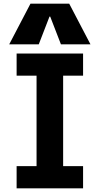

<svg xmlns="http://www.w3.org/2000/svg" viewBox="-20 -1020 540 1040"><path d="M70 0V-120H178V-610H70V-730H430V-610H322V-120H430V0ZM30 -780 145 -1000H355L470 -780H310L252 -930H248L190 -780Z"/></svg>

Font: M PLUS 1 Code
Style: Bold
Weight: 700
Designer: Coji Morishita
Foundry: UNDERFOREST DESIGN
Version: Version 1.002